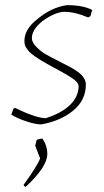

<svg xmlns="http://www.w3.org/2000/svg" viewBox="-20 -477 403 747"><path d="M140 7Q118 7 82 -5Q46 -17 24 -31L32 -54L39 -57Q117 -19 157 -17Q214 -34 249.5 -66Q285 -98 286 -142Q285 -150 279 -157.5Q273 -165 260.5 -173Q248 -181 238.5 -187Q229 -193 210 -203Q191 -213 182 -218Q178 -220 165 -227.5Q152 -235 147.5 -237.5Q143 -240 132 -247Q121 -254 116 -257.5Q111 -261 103 -267.5Q95 -274 91 -279Q87 -284 82.5 -290.5Q78 -297 76.5 -304Q75 -311 75 -318Q75 -364 127 -404Q180 -448 240 -457Q304 -457 339 -438L336 -430L332 -414L323 -409Q272 -431 231 -431Q196 -431 145 -395Q104 -361 104 -329Q104 -312 121.5 -294.5Q139 -277 155 -267.5Q171 -258 205 -241Q210 -238 222 -232Q234 -226 240 -223Q246 -220 256 -214.5Q266 -209 272 -205Q278 -201 285.5 -195.5Q293 -190 297.5 -185Q302 -180 306 -174Q310 -168 312 -161.5Q314 -155 314 -148Q314 -87 264.5 -46.5Q215 -6 140 7ZM80 250Q72 247 72 242Q127 166 136 139L117 90Q119 80 123 67Q135 62 145 62Q164 90 164 122Q164 172 80 250Z"/></svg>

Font: Albura ExtraLight
Style: Italic
Weight: 156
Italic angle: -7°
Designer: Mercedes Jáuregui
Foundry: Omnibus-Type Team
Version: Version 1.000